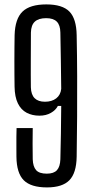

<svg xmlns="http://www.w3.org/2000/svg" viewBox="-20 -826 415 854"><path d="M188.9 7.6Q117.6 7.6 85.7 -24.2Q53.9 -56 53.1 -128.8Q53.1 -144.3 52.9 -168.1Q52.7 -191.8 52.9 -216Q53.2 -240.2 53.7 -256.5H125.6Q125.1 -222.3 125 -188.2Q124.9 -154.1 125.6 -117.5Q126.7 -85 140.6 -69.3Q154.5 -53.6 188.1 -53.6Q219.4 -53.6 233.4 -69.2Q247.4 -84.7 248.5 -117.5Q250 -170.6 250.9 -230.8Q251.8 -290.9 252.3 -354.8H237.4Q228 -336.3 206.4 -323.9Q184.8 -311.5 155.5 -311.5Q123.2 -311.5 98.3 -324.6Q73.5 -337.7 59.6 -366.1Q45.6 -394.6 44.8 -440Q44.4 -462.7 44.2 -492.6Q44 -522.5 44 -554.6Q44 -586.6 44.3 -616.8Q44.5 -647 45 -669.8Q47.1 -742.8 80.3 -774.6Q113.4 -806.4 186.1 -806.4Q257.5 -806.4 288.7 -774.6Q319.8 -742.8 321 -669.8Q322.9 -577.4 323.2 -486.3Q323.5 -395.2 323 -305.8Q322.5 -216.5 321 -128.8Q319.8 -56 288.5 -24.2Q257.2 7.6 188.9 7.6ZM179.9 -373.5Q210.4 -373.5 229.9 -388.4Q249.3 -403.3 252.3 -430.6Q251.8 -492.9 250.7 -555.5Q249.6 -618 248.5 -681.1Q248 -714.5 232.6 -729.8Q217.2 -745.2 185.5 -745.2Q151.7 -745.2 135 -729.8Q118.3 -714.5 117.5 -681.1Q117.5 -657.5 117.3 -626.1Q117 -594.7 117 -560.5Q116.9 -526.4 116.9 -494.3Q116.8 -462.2 117.3 -437.6Q118.3 -404.8 134.2 -389.1Q150.1 -373.5 179.9 -373.5Z"/></svg>

Font: Big Shoulders Display SC Thin
Style: Regular
Weight: 100
Designer: Patric King
Foundry: XO Type Co
Version: Version 2.002